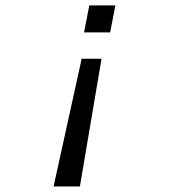

<svg xmlns="http://www.w3.org/2000/svg" viewBox="-20 -548 640 698"><path d="M276.9 -334.5H349.1L270.5 129.9H174.8ZM399.4 -528.3 380.4 -430.2H285.6L304.7 -528.3Z"/></svg>

Font: Cousine
Style: Italic
Weight: 400
Italic angle: -12°
Monospace: yes
Designer: Steve Matteson
Foundry: Monotype Imaging Inc.
Version: Version 1.21